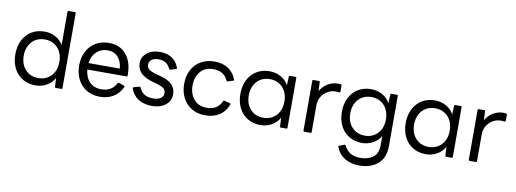

<svg xmlns="http://www.w3.org/2000/svg" viewBox="-71 -1184 4960 1846"><g transform="rotate(10 2408.5 -261.0)"><path d="M42 -253Q42 -329 71.5 -388.5Q101 -448 156 -481.5Q211 -515 283 -515Q342 -515 391 -488Q440 -461 465 -415V-740Q465 -750 476 -750H535Q545 -750 545 -740V-11Q545 0 535 0H483Q472 0 472 -11L468 -95Q443 -47 393 -18.5Q343 10 283 10Q211 10 156 -23.5Q101 -57 71.5 -116.5Q42 -176 42 -253ZM472 -253Q472 -308 450 -351Q428 -394 388.5 -417.5Q349 -441 298 -441Q247 -441 207.5 -417.5Q168 -394 146 -351Q124 -308 124 -253Q124 -168 172.5 -116Q221 -64 298 -64Q375 -64 423.5 -116Q472 -168 472 -253Z M665 -253Q665 -329 695.5 -388.5Q726 -448 782 -481.5Q838 -515 912 -515Q1022 -515 1082.5 -439.5Q1143 -364 1141 -238Q1141 -227 1130 -227H749Q756 -151 799.5 -107Q843 -63 912 -63Q1016 -63 1059 -148Q1063 -156 1073 -153L1123 -135Q1128 -133 1129.5 -129.5Q1131 -126 1129 -122Q1097 -56 1041.5 -23Q986 10 912 10Q837 10 781 -24Q725 -58 695 -117.5Q665 -177 665 -253ZM1055 -290Q1050 -359 1012 -401Q974 -443 912 -443Q847 -443 803 -401.5Q759 -360 750 -290Z M1211 -124 1210 -128Q1210 -134 1218 -137L1270 -151Q1272 -152 1275 -152Q1282 -152 1283 -145Q1302 -102 1335 -82.5Q1368 -63 1419 -63Q1465 -63 1492.5 -80.5Q1520 -98 1520 -132Q1520 -161 1497 -178.5Q1474 -196 1421 -211L1391 -219Q1309 -242 1271.5 -280.5Q1234 -319 1234 -375Q1234 -436 1282.5 -475.5Q1331 -515 1410 -515Q1477 -515 1525 -484.5Q1573 -454 1595 -393Q1596 -391 1596 -388Q1596 -385 1594 -383Q1592 -381 1589 -380L1537 -364Q1535 -363 1532 -363Q1527 -363 1523 -370Q1490 -443 1409 -443Q1367 -443 1341.5 -425Q1316 -407 1316 -375Q1316 -346 1339.5 -328Q1363 -310 1420 -295L1448 -288Q1530 -267 1566.5 -229.5Q1603 -192 1603 -134Q1603 -69 1552.5 -29.5Q1502 10 1422 10Q1342 10 1288.5 -23.5Q1235 -57 1211 -124Z M1690 -253Q1690 -330 1721 -389.5Q1752 -449 1809 -482Q1866 -515 1941 -515Q2020 -515 2074.5 -480.5Q2129 -446 2155 -377L2156 -373Q2156 -367 2148 -364L2098 -349L2094 -348Q2088 -348 2085 -356Q2046 -441 1945 -441Q1861 -441 1816.5 -387Q1772 -333 1772 -253Q1772 -172 1816.5 -118Q1861 -64 1945 -64Q2048 -64 2088 -154Q2092 -163 2101 -160L2155 -146Q2166 -143 2161 -133Q2134 -62 2077.5 -26Q2021 10 1941 10Q1865 10 1808.5 -23.5Q1752 -57 1721 -116.5Q1690 -176 1690 -253Z M2239 -253Q2239 -329 2268.5 -388.5Q2298 -448 2353 -481.5Q2408 -515 2480 -515Q2540 -515 2590 -487Q2640 -459 2665 -411L2669 -495Q2669 -505 2680 -505H2732Q2742 -505 2742 -495V-11Q2742 0 2732 0H2680Q2669 0 2669 -11L2665 -95Q2640 -47 2590 -18.5Q2540 10 2480 10Q2408 10 2353 -23.5Q2298 -57 2268.5 -116.5Q2239 -176 2239 -253ZM2669 -253Q2669 -308 2647 -351Q2625 -394 2585.5 -417.5Q2546 -441 2495 -441Q2444 -441 2404.5 -417.5Q2365 -394 2343 -351Q2321 -308 2321 -253Q2321 -168 2369.5 -116Q2418 -64 2495 -64Q2572 -64 2620.5 -116Q2669 -168 2669 -253Z M2909 0Q2898 0 2898 -11V-495Q2898 -505 2909 -505H2960Q2971 -505 2971 -495L2975 -408Q3002 -457 3047.5 -484.5Q3093 -512 3147 -512Q3167 -512 3174 -510Q3183 -509 3183 -499V-441Q3183 -431 3174 -431Q3168 -431 3157.5 -432.5Q3147 -434 3138 -434Q3097 -434 3060 -413Q3023 -392 3000.5 -355Q2978 -318 2978 -274V-11Q2978 0 2968 0Z M3255 87Q3254 85 3254 82Q3254 77 3261 74L3309 56L3313 55Q3320 55 3323 62Q3344 106 3382.5 130Q3421 154 3482 154Q3556 154 3604.5 117.5Q3653 81 3653 0V-90Q3627 -44 3578 -17Q3529 10 3471 10Q3399 10 3344 -23.5Q3289 -57 3259.5 -116.5Q3230 -176 3230 -253Q3230 -329 3259.5 -388.5Q3289 -448 3344 -481.5Q3399 -515 3471 -515Q3531 -515 3581 -487Q3631 -459 3656 -411L3660 -495Q3660 -505 3671 -505H3723Q3733 -505 3733 -495V-8Q3733 109 3664 168.5Q3595 228 3484 228Q3401 228 3341.5 192Q3282 156 3255 87ZM3660 -253Q3660 -308 3638 -351Q3616 -394 3576.5 -417.5Q3537 -441 3486 -441Q3435 -441 3395.5 -417.5Q3356 -394 3334 -351Q3312 -308 3312 -253Q3312 -168 3360.5 -116Q3409 -64 3486 -64Q3563 -64 3611.5 -116Q3660 -168 3660 -253Z M3853 -253Q3853 -329 3882.5 -388.5Q3912 -448 3967 -481.5Q4022 -515 4094 -515Q4154 -515 4204 -487Q4254 -459 4279 -411L4283 -495Q4283 -505 4294 -505H4346Q4356 -505 4356 -495V-11Q4356 0 4346 0H4294Q4283 0 4283 -11L4279 -95Q4254 -47 4204 -18.5Q4154 10 4094 10Q4022 10 3967 -23.5Q3912 -57 3882.5 -116.5Q3853 -176 3853 -253ZM4283 -253Q4283 -308 4261 -351Q4239 -394 4199.5 -417.5Q4160 -441 4109 -441Q4058 -441 4018.5 -417.5Q3979 -394 3957 -351Q3935 -308 3935 -253Q3935 -168 3983.5 -116Q4032 -64 4109 -64Q4186 -64 4234.5 -116Q4283 -168 4283 -253Z M4523 0Q4512 0 4512 -11V-495Q4512 -505 4523 -505H4574Q4585 -505 4585 -495L4589 -408Q4616 -457 4661.5 -484.5Q4707 -512 4761 -512Q4781 -512 4788 -510Q4797 -509 4797 -499V-441Q4797 -431 4788 -431Q4782 -431 4771.5 -432.5Q4761 -434 4752 -434Q4711 -434 4674 -413Q4637 -392 4614.5 -355Q4592 -318 4592 -274V-11Q4592 0 4582 0Z"/></g></svg>

Font: LINE Seed Sans KR Regular
Style: Regular
Weight: 400
Designer: LINE VX Design & Sandoll Inc & Dalton Maag Ltd
Foundry: Sandoll Inc.
Version: Version 1.000